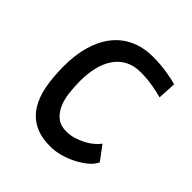

<svg xmlns="http://www.w3.org/2000/svg" viewBox="-148 -616 733 733"><g transform="rotate(45 218.0 -250.0)"><path d="M408 -81Q400 -63 381 -47Q362 -31 337 -18Q312 -5 284.5 2.5Q257 10 232 10Q181 10 146.5 -7.5Q112 -25 90.5 -58Q69 -91 60 -138Q51 -185 51 -245Q51 -303 64.5 -351.5Q78 -400 105 -435.5Q132 -471 173 -490.5Q214 -510 268 -510Q304 -510 341 -504.5Q378 -499 398 -492L394 -418Q377 -423 344 -429Q311 -435 276 -435Q238 -435 211.5 -420.5Q185 -406 168 -380.5Q151 -355 143 -321Q135 -287 135 -248Q135 -215 139 -183.5Q143 -152 154 -128Q165 -104 184 -89Q203 -74 233 -74Q256 -74 276.5 -80.5Q297 -87 314.5 -96.5Q332 -106 345 -117.5Q358 -129 365 -139Z"/></g></svg>

Font: Panefresco 500wt
Style: Regular
Weight: 700
Foundry: Campivisivi & Chank Co
Version: Version 1.001